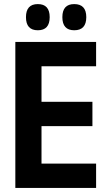

<svg xmlns="http://www.w3.org/2000/svg" viewBox="-20 -919 540 939"><path d="M223 -835Q223 -899 165 -899Q107 -899 107 -835Q107 -771 165 -771Q223 -771 223 -835ZM402 -835Q402 -899 343 -899Q285 -899 285 -835Q285 -771 343 -771Q402 -771 402 -835ZM450 0V-119H183V-302H432V-421H183V-595H450V-714H55V0Z"/></svg>

Font: Noto Sans Mono UI Condensed
Style: Bold
Weight: 700
Width: 3
Designer: Monotype Design team
Foundry: Monotype Imaging Inc.
Version: 1.000